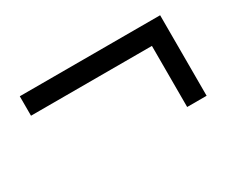

<svg xmlns="http://www.w3.org/2000/svg" viewBox="-60 -529 705 597"><g transform="rotate(-30 292.0 -230.5)"><path d="M40 -375H543.9V-85.9H474.1V-305.2H40Z"/></g></svg>

Font: SolaimanLipiNormal
Style: Normal
Weight: 400
Designer: Solaiman Karim
Version: Version 1.6.1 ; ttfautohint (v1.5.65-e2d9)